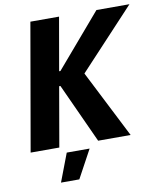

<svg xmlns="http://www.w3.org/2000/svg" viewBox="-95 -776 880 1042"><g transform="rotate(-10 345.0 -255.5)"><path d="M394 0H573L384 -372L690 -700H508L258 -408H251L302 -700H144L22 0H180L237 -328H244ZM156 189H257L341 34H215Z"/></g></svg>

Font: Fixel Text 20240404
Style: Bold Italic
Weight: 700
Width: 4
Italic angle: -10°
Designer: AlfaBravo + MacPaw
Foundry: Kyrylo Tkachov, Marchela Mozhyna, Serhii Makarenko, Maria Weinstein, Zakhar Kryvoshyya
Version: Version 1.211;Glyphs 3.2 (3225)